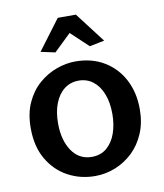

<svg xmlns="http://www.w3.org/2000/svg" viewBox="-84 -812 761 893"><g transform="rotate(-10 296.5 -365.5)"><path d="M294 12Q224.5 12 166 -19.5Q107.5 -51 72 -111.5Q36.5 -172 36.5 -259Q36.5 -328.5 60 -379.5Q83.5 -430.5 121.8 -463.5Q160 -496.5 205.2 -512.8Q250.5 -529 294 -529Q372 -529 430 -494Q488 -459 519.8 -398Q551.5 -337 551.5 -259Q551.5 -195 530 -144.5Q508.5 -94 471.8 -59.2Q435 -24.5 389 -6.2Q343 12 294 12ZM294 -78.5Q336.5 -78.5 365 -103Q393.5 -127.5 407.8 -168.5Q422 -209.5 422 -259Q422 -313.5 406 -354Q390 -394.5 361.2 -416.5Q332.5 -438.5 294 -438.5Q255.5 -438.5 226.5 -416.5Q197.5 -394.5 181.5 -354Q165.5 -313.5 165.5 -259Q165.5 -179.5 199.8 -129Q234 -78.5 294 -78.5ZM211 -586.5 143 -601 249.5 -743H335L443.5 -601L373.5 -587L291.5 -664Z"/></g></svg>

Font: Expletus Sans SemiBold
Style: Regular
Weight: 600
Version: Version 7.500